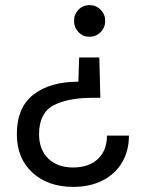

<svg xmlns="http://www.w3.org/2000/svg" viewBox="-20 -576 559 752"><path d="M330 -556Q356 -556 374 -538Q392 -520 392 -494Q392 -468 374 -450Q356 -432 330 -432Q305 -432 287.5 -450Q270 -468 270 -494Q270 -520 287.5 -538Q305 -556 330 -556ZM267 156Q168 156 107 100Q46 44 46 -50Q46 -155 111 -205.5Q176 -256 287 -256L290 -351H369L373 -193H344Q245 -193 189 -163Q133 -133 133 -50Q133 10 169 45Q205 80 266 80Q328 80 363.5 46.5Q399 13 399 -45H485Q485 15 458 60.5Q431 106 381.5 131Q332 156 267 156Z"/></svg>

Font: DVN-Poppins
Style: Regular
Weight: 400
Designer: Ninad Kale (Devanagari), Jonny Pinhorn (Latin)
Foundry: Indian Type Foundry
Version: 4.004